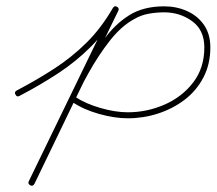

<svg xmlns="http://www.w3.org/2000/svg" viewBox="-20 -577 685 607"><path d="M29 -278Q24 -286 33 -291Q96 -324 151.5 -360Q207 -396 253.5 -442Q300 -488 337 -552Q337 -552 337 -552Q337 -552 337 -552Q342 -560 350 -555Q358 -551 353 -542Q315 -477 267.5 -429.5Q220 -382 163.5 -345Q107 -308 42 -274Q33 -269 29 -278ZM349 -556Q358 -552 354 -543Q287 -406 221 -269.5Q155 -133 89 4Q89 4 89 4Q89 4 89 4Q84 13 76 9Q67 4 71 -4Q138 -141 204 -278Q270 -415 337 -551Q341 -560 349 -556ZM89 4Q84 13 76 9Q67 4 71 -4Q89 -40 106.5 -76.5Q124 -113 142 -149Q167 -202 193 -254Q219 -306 248 -356Q277 -408 310 -454Q343 -500 388 -528.5Q433 -557 499 -557Q538 -557 571.5 -542Q605 -527 625 -498Q645 -469 645 -427Q645 -374 623 -332Q601 -290 563.5 -261.5Q526 -233 479.5 -218Q433 -203 384 -203Q342 -203 292.5 -217Q243 -231 208 -255Q208 -255 208 -255Q208 -255 208 -255Q200 -260 206 -268Q211 -276 219 -270Q251 -249 298 -235.5Q345 -222 384 -222Q444 -222 499.5 -246Q555 -270 590.5 -316Q626 -362 626 -427Q626 -482 587.5 -510Q549 -538 499 -538Q474 -538 449.5 -533.5Q425 -529 403 -516Q363 -494 327 -448Q291 -402 259.5 -345.5Q228 -289 203 -234.5Q178 -180 159 -141Q141 -105 123.5 -68.5Q106 -32 89 4Q89 4 89 4Q89 4 89 4Z"/></svg>

Font: FRB American Cursive Guidelines Arrows Extralight
Style: Italic
Weight: 200
Italic angle: -25°
Version: Version 2.0;Modular Font Editor K font №1